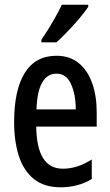

<svg xmlns="http://www.w3.org/2000/svg" viewBox="-20 -786 468 816"><path d="M220 -549Q277 -549 315 -517.5Q353 -486 372 -432Q391 -378 391 -309V-248H134Q136 -69 247 -69Q278 -69 308 -78.5Q338 -88 370 -108V-25Q311 10 238 10Q167 10 123.5 -25.5Q80 -61 60 -123.5Q40 -186 40 -266Q40 -404 85.5 -476.5Q131 -549 220 -549ZM220 -473Q182 -473 160 -436.5Q138 -400 135 -321H302Q302 -384 282 -428.5Q262 -473 220 -473ZM355 -757Q342 -737 318 -708.5Q294 -680 267.5 -652.5Q241 -625 220 -606H156V-617Q210 -697 243 -766H355Z"/></svg>

Font: Noto Sans Gurmukhi ExtraCondensed Medium
Style: Regular
Weight: 500
Width: 2
Designer: Jelle Bosma - Monotype Design Team
Foundry: Monotype Imaging Inc.
Version: Version 2.004; ttfautohint (v1.8.4.7-5d5b)